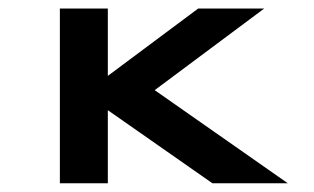

<svg xmlns="http://www.w3.org/2000/svg" viewBox="-20 -420 719 440"><path d="M117.2 0V-400.4H227.1V-246.1L434.1 -400.4H585.4L334.5 -213.4L639.6 0H466.8L227.1 -167.5V0Z"/></svg>

Font: Squarish Sans CT
Style: Regular
Weight: 400
Version: Version 0.9